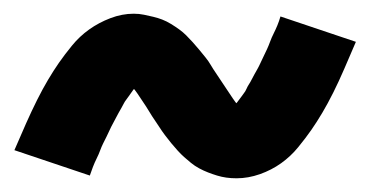

<svg xmlns="http://www.w3.org/2000/svg" viewBox="-20 -441 540 280"><path d="M325 -181Q317 -181 310 -182Q303 -183 296.5 -185Q290 -187 283.5 -189.5Q277 -192 270.5 -195.5Q264 -199 258.5 -203.5Q253 -208 248.5 -212Q244 -216 239 -221.5Q234 -227 229.5 -232.5Q225 -238 220.5 -244Q216 -250 212.5 -255.5Q209 -261 205.5 -266Q202 -271 197.5 -278.5Q193 -286 188.5 -292.5Q184 -299 180.5 -304.5Q177 -310 171.5 -315.5Q166 -321 166 -323Q167 -323 170 -322.5Q173 -322 176 -322Q178 -322 180.5 -322.5Q183 -323 184 -323Q184 -320 181 -317.5Q178 -315 174 -309.5Q170 -304 168 -301Q166 -298 164 -295.5Q162 -293 160.5 -290Q159 -287 157 -283.5Q155 -280 153 -276.5Q151 -273 149 -269Q147 -265 144.5 -260.5Q142 -256 140 -251.5Q138 -247 135.5 -242Q133 -237 130.5 -232Q128 -227 126 -221.5Q124 -216 121 -210Q118 -204 115.5 -197.5Q113 -191 111 -185L1 -222Q10 -243 18 -261Q26 -279 34 -295Q42 -311 50 -324.5Q58 -338 66 -349.5Q74 -361 85 -374.5Q96 -388 110 -398Q124 -408 141 -414.5Q158 -421 175 -421Q183 -421 190 -419.5Q197 -418 203.5 -416.5Q210 -415 216.5 -412.5Q223 -410 229.5 -406Q236 -402 241.5 -398Q247 -394 251.5 -389.5Q256 -385 261 -379.5Q266 -374 270.5 -368.5Q275 -363 279.5 -357.5Q284 -352 287.5 -346Q291 -340 294.5 -335Q298 -330 302.5 -323Q307 -316 311.5 -309.5Q316 -303 319.5 -297.5Q323 -292 328.5 -286Q334 -280 334 -278Q333 -278 330 -278.5Q327 -279 324 -279Q322 -279 319.5 -278.5Q317 -278 316 -278V-279Q316 -281 319 -284Q322 -287 326 -292Q330 -297 332 -300Q334 -303 336 -305.5Q338 -308 339.5 -311.5Q341 -315 343 -318Q345 -321 347 -325Q349 -329 351 -332.5Q353 -336 355.5 -340.5Q358 -345 360 -349.5Q362 -354 364.5 -359Q367 -364 369.5 -369.5Q372 -375 374 -380.5Q376 -386 379 -392Q382 -398 384.5 -404Q387 -410 389 -417L499 -380Q490 -359 482 -340.5Q474 -322 466 -306Q458 -290 450 -276.5Q442 -263 434 -251.5Q426 -240 415 -226.5Q404 -213 390 -203Q376 -193 359 -187Q342 -181 325 -181Z"/></svg>

Font: Iosevka Heavy
Style: Regular
Weight: 900
Monospace: yes
Designer: Belleve Invis
Foundry: Belleve Invis
Version: Version 32.5.0; ttfautohint (v1.8.4)